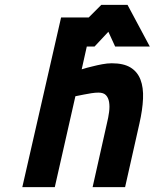

<svg xmlns="http://www.w3.org/2000/svg" viewBox="-20 -772 638 792"><path d="M72 0 232 -700H346L398 -752H506L598 -580H455L427 -641L370 -580H338L317 -486Q339 -493 361 -498Q380 -503 401.5 -507Q423 -511 441 -511Q490 -511 518.5 -493.5Q547 -476 559.5 -443.5Q572 -411 570 -365Q568 -319 555 -262L496 0H362L421 -263Q427 -287 430 -310Q433 -333 430 -351Q427 -369 417 -379.5Q407 -390 386 -390Q373 -390 357 -387.5Q341 -385 326 -382L291 -375L206 0Z"/></svg>

Font: Panefresco 999wt
Style: Italic
Weight: 900
Version: Version 1.001